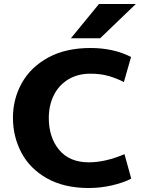

<svg xmlns="http://www.w3.org/2000/svg" viewBox="-20 -932 722 964"><path d="M45 0ZM45 -341Q45 -435 89.5 -515Q134 -595 222 -643Q310 -691 434 -691Q550 -691 638 -646L602 -520Q565 -539 525 -550.5Q485 -562 434 -562Q369 -562 321.5 -532.5Q274 -503 249.5 -452.5Q225 -402 225 -340Q225 -242 277 -179.5Q329 -117 426 -117Q509 -117 605 -158L639 -35Q598 -14 541 -1Q484 12 426 12Q302 12 216 -36.5Q130 -85 87.5 -165.5Q45 -246 45 -341ZM477 -912H662L483 -740H336Z"/></svg>

Font: Martel Sans Black
Style: Regular
Weight: 900
Designer: Dan Reynolds and Mathieu Réguer
Foundry: Dan Reynolds and Mathieu Réguer
Version: Version 1.002; ttfautohint (v1.1) -l 5 -r 5 -G 72 -x 0 -D la